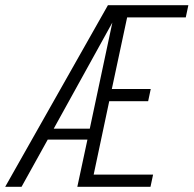

<svg xmlns="http://www.w3.org/2000/svg" viewBox="-62 -720 746 740"><path d="M-42 0 354 -700H664L654 -653H428L369 -377H519L509 -330H359L299 -47H528L518 0H236L275 -182H122L21 0ZM145 -224H284L371 -633Z"/></svg>

Font: Red Hat Mono
Style: Italic
Weight: 300
Italic angle: -12°
Monospace: yes
Designer: Pentagram, MCKL
Foundry: Pentagram, MCKL
Version: Version 1.023